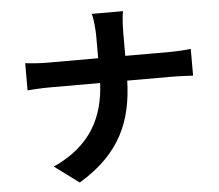

<svg xmlns="http://www.w3.org/2000/svg" viewBox="-57 -855 1113 974"><g transform="rotate(-5 500.0 -367.5)"><path d="M87 -571V-433C118 -435 158 -438 202 -438H457C449 -269 382 -125 186 -36L310 56C526 -73 589 -237 595 -438H820C860 -438 909 -435 930 -434V-570C909 -568 867 -564 821 -564H596V-673C596 -705 598 -760 604 -791H445C454 -760 458 -708 458 -674V-564H198C158 -564 117 -568 87 -571Z"/></g></svg>

Font: Noto Sans TC
Style: Bold
Weight: 700
Designer: Ryoko NISHIZUKA 西塚涼子 (kana, bopomofo & ideographs); Paul D. Hunt (Latin, Greek & Cyrillic); Sandoll Communications 산돌커뮤니
Foundry: Adobe
Version: Version 2.004;hotconv 1.0.118;makeotfexe 2.5.65603